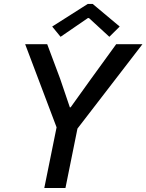

<svg xmlns="http://www.w3.org/2000/svg" viewBox="-20 -941 733 961"><path d="M201.7 0 263.2 -303.7 106 -719.7H216.3L280.8 -547.4L329.6 -403.8H333.5L436.5 -547.4L561.5 -719.7H692.9L367.7 -297.4L307.6 0ZM283.2 -756.8 241.2 -808.1 419.4 -921.4H443.8L579.1 -808.1L527.3 -756.8L425.3 -850.6H419.9Z"/></svg>

Font: Reddit Sans Medium
Style: Italic
Weight: 500
Italic angle: -11.25°
Designer: Stephen Hutchings
Version: Version 1.013